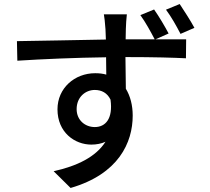

<svg xmlns="http://www.w3.org/2000/svg" viewBox="-20 -857 1040 952"><path d="M871 -837 803 -809C829 -774 854 -730 875 -689L944 -719C924 -756 894 -802 871 -837ZM528 -363C541 -268 503 -227 450 -227C402 -227 360 -261 360 -316C360 -376 404 -411 450 -411C484 -411 512 -396 528 -363ZM744 -810 676 -782C702 -746 726 -702 747 -662H603L604 -713C604 -727 607 -772 609 -786H495C497 -776 501 -745 503 -712L505 -661C362 -659 177 -654 64 -653L66 -556C191 -564 354 -571 506 -573L507 -487C490 -492 472 -494 452 -494C350 -494 265 -420 265 -315C265 -200 351 -140 433 -140C459 -140 483 -145 503 -154C455 -79 363 -34 246 -8L330 75C568 6 638 -150 638 -284C638 -335 626 -381 604 -417L602 -574C748 -574 842 -571 902 -568L903 -662H751L816 -691C797 -727 768 -776 744 -810Z"/></svg>

Font: Noto Sans JP Medium
Style: Regular
Weight: 500
Designer: Ryoko NISHIZUKA 西塚涼子 (kana, bopomofo & ideographs); Paul D. Hunt (Latin, Greek & Cyrillic); Sandoll Communications 산돌커뮤니
Foundry: Adobe
Version: Version 2.004;hotconv 1.0.118;makeotfexe 2.5.65603